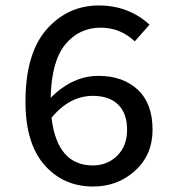

<svg xmlns="http://www.w3.org/2000/svg" viewBox="-20 -669 640 701"><path d="M320 12Q211 12 142 -67Q73 -146 73 -297Q73 -474 150 -561.5Q227 -649 341 -649Q449 -649 526 -579L472 -518Q419 -568 348 -568Q269 -568 218.5 -507Q168 -446 165 -312Q245 -392 339 -392Q429 -392 483 -341.5Q537 -291 537 -195Q537 -104 473.5 -46Q410 12 320 12ZM319 -65Q372 -65 408 -100.5Q444 -136 444 -195Q444 -255 411.5 -287Q379 -319 319 -319Q234 -319 168 -239Q189 -65 319 -65Z"/></svg>

Font: TypoPRO Source Code Pro
Style: Regular
Weight: 500
Monospace: yes
Designer: Paul D. Hunt, Teo Tuominen
Foundry: Adobe Systems Incorporated
Version: Version 2.010;PS 1.0;hotconv 1.0.84;makeotf.lib2.5.63406